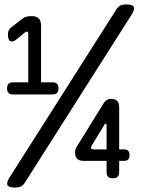

<svg xmlns="http://www.w3.org/2000/svg" viewBox="-20 -800 640 870"><path d="M49 50Q20 50 14 39Q8 28 24 3L507 -757Q515 -770 526 -775Q537 -780 551 -780Q580 -780 586 -769Q592 -758 576 -733L93 27Q85 40 74 45Q63 50 49 50ZM463 -21V-71H359Q339 -71 329.5 -80.5Q320 -90 320 -108Q320 -116 322 -122Q324 -128 327 -134L452 -336Q458 -344 465.5 -348Q473 -352 484 -352Q502 -352 511 -342.5Q520 -333 520 -314V-123H542Q555 -123 561 -116.5Q567 -110 567 -97Q567 -84 561 -77.5Q555 -71 542 -71H520V-21Q520 -6 513 1Q506 8 491 8Q477 8 470 1Q463 -6 463 -21ZM38 -372Q25 -372 18.5 -379Q12 -386 12 -400Q12 -413 18.5 -420Q25 -427 38 -427H108V-643Q108 -650 106.5 -653.5Q105 -657 102 -657Q100 -657 97.5 -655.5Q95 -654 92 -652L59 -625Q51 -618 44.5 -615Q38 -612 33 -612Q25 -612 20.5 -620Q16 -628 16 -644Q16 -655 19.5 -662.5Q23 -670 31 -676L80 -714Q90 -722 100 -724.5Q110 -727 123 -727Q145 -727 155.5 -716.5Q166 -706 166 -684V-427H218Q232 -427 238.5 -420Q245 -413 245 -400Q245 -386 238.5 -379Q232 -372 218 -372ZM463 -123V-230Q463 -236 462 -238Q461 -240 459 -240Q458 -240 456 -238.5Q454 -237 452 -233L396 -141Q395 -138 393.5 -135Q392 -132 392 -130Q392 -126 396 -124.5Q400 -123 407 -123Z"/></svg>

Font: Maple Mono NL
Style: Regular
Weight: 400
Monospace: yes
Designer: subframe7536
Version: Version 7.000